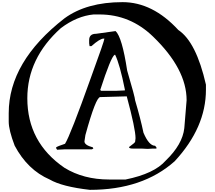

<svg xmlns="http://www.w3.org/2000/svg" viewBox="-20 -1519 2012 1795"><path d="M583 -1347.7Q61.5 -942.4 61.5 -460.9V-381.8Q61.5 -302.7 117.2 -157.2Q237.3 69.3 444.3 159.2Q560.5 226.6 820.3 255.9Q1313.5 255.9 1613.3 -11.7Q1905.3 -327.1 1905.3 -679.7V-727.5Q1814.5 -1127 1647.5 -1238.3Q1407.2 -1499 1126 -1499Q790 -1499 583 -1347.7ZM548.8 -1255.9Q699.2 -1369.1 854.5 -1383.8H910.2Q1197.3 -1383.8 1411.1 -1176.8Q1724.6 -874 1724.6 -582L1703.1 -321.3Q1686.5 -168.9 1529.3 -17.6Q1422.9 104.5 1154.3 159.2H1001Q760.7 159.2 583 49.8Q235.4 -187.5 235.4 -600.6Q235.4 -974.6 548.8 -1255.9ZM877.9 -1203.1Q813.5 -1203.1 813.5 -1143.6V-1114.3L817.4 -1087.9H835Q914.1 -1158.2 948.2 -1158.2H956.1Q956.1 -1138.7 831.1 -795.9Q636.7 -251 587.9 -174.8Q519.5 -152.3 504.9 -141.6V-133.8L513.7 -119.1L587.9 -123H838.9L852.5 -129.9L847.7 -141.6Q769.5 -162.1 769.5 -197.3L778.3 -255.9Q876 -611.3 917 -611.3L1165 -618.2Q1247.1 -313.5 1247.1 -226.6L1243.2 -193.4Q1243.2 -185.5 1186.5 -144.5V-141.6Q1189.5 -129.9 1221.7 -129.9H1303.7L1360.4 -127L1408.2 -129.9H1442.4V-141.6L1429.7 -156.2Q1373 -156.2 1321.3 -278.3Q1293.9 -410.2 1243.2 -581.1Q1243.2 -606.4 1168.9 -859.4Q1121.1 -1172.9 1060.5 -1228.5ZM917 -677.7Q1016.6 -986.3 1051.8 -1006.8H1056.6Q1100.6 -916 1147.5 -681.6V-673.8L1060.5 -669.9H925.8Z"/></svg>

Font: Elementary Gothic 
Style: Regular
Weight: 400
Designer: Bill Roach / W.K. Roach
Version: Version 1.00 April 18, 2012, initial release